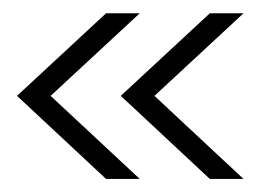

<svg xmlns="http://www.w3.org/2000/svg" viewBox="-20 -345 415 289"><path d="M139.6 -75.7 5.6 -200.7 139.6 -325H190.3L56.2 -200.7L190.3 -75.7ZM295.8 -75.7 161.8 -200.7 295.8 -325H346.5L212.5 -200.7L346.5 -75.7Z"/></svg>

Font: Afacad Flux ExtraLight
Style: Regular
Weight: 250
Designer: Kristian Moeller
Foundry: Dicotype
Version: Version 1.100